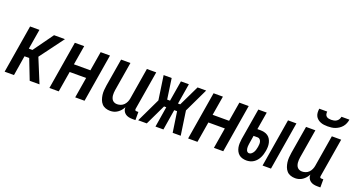

<svg xmlns="http://www.w3.org/2000/svg" viewBox="-48 -1342 3596 1951"><g transform="rotate(20 1750.0 -366.0)"><path d="M291 0 207 -216H156L121 0H20L106 -520H207L171 -304H210L365 -520H483L290 -260L397 0Z M504 0 590 -520H691L656 -311H834L869 -520H970L884 0H783L820 -223H642L605 0Z M1163 8Q1136 8 1112 -0.5Q1088 -9 1072 -27Q1056 -45 1047.5 -68.5Q1039 -92 1035.5 -117.5Q1032 -143 1034 -169Q1036 -195 1040 -221L1090 -520H1191L1139 -207Q1137 -193 1136 -178.5Q1135 -164 1136.5 -150Q1138 -136 1142.5 -123Q1147 -110 1156 -100Q1165 -90 1178 -85Q1191 -80 1206 -80Q1225 -80 1244.5 -87Q1264 -94 1278.5 -109Q1293 -124 1301.5 -143Q1310 -162 1313 -181L1369 -520H1470L1400 -100Q1400 -96 1400 -92Q1400 -88 1402.5 -85Q1405 -82 1409 -81Q1413 -80 1418 -80H1437V8H1403Q1382 8 1362.5 3.5Q1343 -1 1328 -12Q1313 -23 1304 -41Q1295 -59 1297 -80Q1287 -61 1273 -44.5Q1259 -28 1241 -15.5Q1223 -3 1203 2.5Q1183 8 1163 8Z M1464 0 1588 -260 1550 -520H1637L1669 -298H1700L1737 -520H1823L1786 -298H1810L1917 -520H2010L1886 -260L1924 0H1837L1804 -222H1773L1737 0H1651L1687 -222H1663L1557 0Z M2004 0 2090 -520H2191L2156 -311H2334L2369 -520H2470L2384 0H2283L2320 -223H2142L2105 0Z M2809 0 2895 -520H2986L2900 0ZM2636 8Q2614 8 2592.5 2Q2571 -4 2555.5 -17Q2540 -30 2530 -49Q2520 -68 2516 -89.5Q2512 -111 2513 -133.5Q2514 -156 2517 -179L2574 -520H2665L2633 -330H2665Q2687 -330 2708.5 -325Q2730 -320 2747 -308Q2764 -296 2774.5 -278Q2785 -260 2790 -239Q2795 -218 2794.5 -196Q2794 -174 2790 -151Q2787 -132 2781 -112.5Q2775 -93 2766 -75Q2757 -57 2743.5 -41Q2730 -25 2712.5 -13.5Q2695 -2 2675 3Q2655 8 2636 8ZM2636 -70Q2651 -70 2663.5 -81Q2676 -92 2683.5 -106Q2691 -120 2694.5 -134.5Q2698 -149 2701 -163Q2703 -178 2704 -192Q2705 -206 2701.5 -219Q2698 -232 2688.5 -242Q2679 -252 2665 -252H2620L2606 -166Q2605 -156 2603.5 -146.5Q2602 -137 2602 -127Q2602 -117 2603.5 -107.5Q2605 -98 2608.5 -90Q2612 -82 2619.5 -76Q2627 -70 2636 -70Z M3163 8Q3136 8 3112 -0.5Q3088 -9 3072 -27Q3056 -45 3047.5 -68.5Q3039 -92 3035.5 -117.5Q3032 -143 3034 -169Q3036 -195 3040 -221L3090 -520H3191L3139 -207Q3137 -193 3136 -178.5Q3135 -164 3136.5 -150Q3138 -136 3142.5 -123Q3147 -110 3156 -100Q3165 -90 3178 -85Q3191 -80 3206 -80Q3225 -80 3244.5 -87Q3264 -94 3278.5 -109Q3293 -124 3301.5 -143Q3310 -162 3313 -181L3369 -520H3470L3400 -100Q3400 -96 3400 -92Q3400 -88 3402.5 -85Q3405 -82 3409 -81Q3413 -80 3418 -80H3437V8H3403Q3382 8 3362.5 3.5Q3343 -1 3328 -12Q3313 -23 3304 -41Q3295 -59 3297 -80Q3287 -61 3273 -44.5Q3259 -28 3241 -15.5Q3223 -3 3203 2.5Q3183 8 3163 8ZM3293 -600Q3273 -600 3253 -602.5Q3233 -605 3215 -612.5Q3197 -620 3182.5 -632.5Q3168 -645 3160 -662Q3152 -679 3151 -699.5Q3150 -720 3153 -740H3239Q3237 -726 3240 -712Q3243 -698 3253 -689.5Q3263 -681 3277 -678Q3291 -675 3305 -675Q3319 -675 3334 -678Q3349 -681 3362 -689.5Q3375 -698 3383 -712Q3391 -726 3393 -740H3479Q3476 -720 3468 -699.5Q3460 -679 3446 -662Q3432 -645 3413.5 -632.5Q3395 -620 3375 -612.5Q3355 -605 3334 -602.5Q3313 -600 3293 -600Z"/></g></svg>

Font: Iosevka Semibold
Style: Italic
Weight: 600
Italic angle: -9°
Monospace: yes
Designer: Belleve Invis
Foundry: Belleve Invis
Version: Version 32.5.0; ttfautohint (v1.8.4)